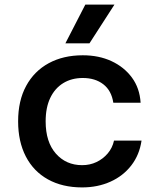

<svg xmlns="http://www.w3.org/2000/svg" viewBox="-20 -805 690 837"><path d="M338 12Q252 12 189 -23Q126 -58 92.5 -123Q59 -188 59 -276Q59 -366 94 -430.5Q129 -495 192.5 -529.5Q256 -564 341 -564Q411 -564 466 -538.5Q521 -513 555 -467Q589 -421 593 -357H474Q466 -410 430.5 -437.5Q395 -465 341 -465Q292 -465 255.5 -442.5Q219 -420 199 -378Q179 -336 179 -276Q179 -186 223.5 -135.5Q268 -85 338 -85Q372 -85 400.5 -98.5Q429 -112 449.5 -136Q470 -160 477 -192H597Q588 -130 552.5 -84Q517 -38 461.5 -13Q406 12 338 12ZM265 -616 352 -785H479L370 -616Z"/></svg>

Font: Azeret Mono Medium
Style: Regular
Weight: 500
Designer: Martin Vácha
Foundry: Displaay
Version: Version 1.002